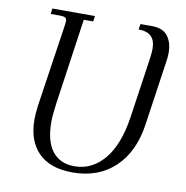

<svg xmlns="http://www.w3.org/2000/svg" viewBox="-80 -778 834 863"><g transform="rotate(10 337.5 -347.0)"><path d="M86.9 -676.8 89.8 -702.1H284.2L280.8 -676.8H237.8L181.2 -283.2Q173.8 -231 173.8 -199.2Q173.8 -111.3 209.2 -66.2Q244.6 -21 310.1 -21Q390.1 -21 446 -87.6Q502 -154.3 521 -283.2L560.1 -550.8Q564.9 -582.5 564.9 -600.1Q564.9 -640.1 545.7 -658.4Q526.4 -676.8 487.8 -676.8L492.2 -702.1H544.9Q594.7 -702.1 616.9 -672.6Q639.2 -643.1 639.2 -597.2Q639.2 -577.1 636.2 -559.1L592.8 -261.2Q574.7 -134.8 499.8 -63.5Q424.8 7.8 306.2 7.8Q204.1 7.8 150.6 -46.1Q97.2 -100.1 97.2 -198.2Q97.2 -224.6 102.1 -261.2L158.2 -637.2Q160.2 -650.9 160.2 -655.8Q160.2 -668.5 153.3 -672.6Q146.5 -676.8 127.9 -676.8Z"/></g></svg>

Font: Dihjauti S
Style: Italic
Weight: 400
Italic angle: -9°
Designer: T. Christopher White
Version: Version 3.0.0